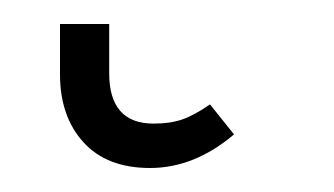

<svg xmlns="http://www.w3.org/2000/svg" viewBox="-20 27 278 160"><path d="M30 89V47H71V88Q71 130 108 130Q122 130 132 126.5Q142 123 155 114L175 139Q142 167 105 167Q69 167 49.5 145.5Q30 124 30 89Z"/></svg>

Font: Fira Sans Condensed ExtraLight
Style: Regular
Weight: 275
Width: 3
Designer: Carrois Corporate & Edenspiekermann AG
Foundry: Carrois Corporate GbR & Edenspiekermann AG
Version: Version 4.203